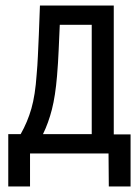

<svg xmlns="http://www.w3.org/2000/svg" viewBox="-20 -557 506 697"><path d="M10 120V-70H55Q80 -114 94 -163Q108 -212 113 -286Q116 -319 117.5 -353Q119 -387 121 -431Q123 -475 125 -537H393V-69H454V120H375L374 0H89V120ZM136 -70H313V-467H197Q195 -424 193 -376Q191 -328 187 -281Q181 -209 168.5 -160Q156 -111 136 -70Z"/></svg>

Font: Noto Sans ExtraCondensed
Style: Regular
Weight: 400
Width: 2
Designer: Monotype Design Team
Foundry: Monotype Imaging Inc.
Version: Version 2.013; ttfautohint (v1.8.4.7-5d5b)